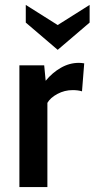

<svg xmlns="http://www.w3.org/2000/svg" viewBox="-20 -762 385 782"><path d="M59 -496H160L166 -433Q193 -466 228 -486Q263 -506 301 -506Q311 -506 323 -504L314 -390Q298 -395 276 -395Q243 -395 214 -379.5Q185 -364 173 -343V0H59ZM85 -670V-742L215 -660L345 -742V-670L215 -559Z"/></svg>

Font: Cabin SemiBold
Style: Regular
Weight: 600
Designer: Pablo Impallari
Foundry: Pablo Impallari. http://www.impallari.com Igino Marini. http://www.ikern.com
Version: Version 2.200